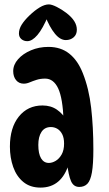

<svg xmlns="http://www.w3.org/2000/svg" viewBox="-20 -839 494 872"><path d="M340 10Q314 10 302.5 -16.5Q291 -43 284 -101L293 -96Q260 13 164 13Q117 13 86 -12.5Q55 -38 40 -80.5Q25 -123 25 -173Q25 -259 65.5 -309.5Q106 -360 173 -360Q211 -360 238.5 -341Q266 -322 286 -288L269 -290Q265 -394 244 -438Q223 -482 185 -482Q164 -482 146.5 -476.5Q129 -471 115 -465Q101 -459 88 -459Q66 -459 53 -475Q40 -491 40 -516Q40 -545 62 -570Q84 -595 120.5 -610.5Q157 -626 200 -626Q256 -626 294.5 -595.5Q333 -565 356 -507Q384 -437 394 -349Q404 -261 404 -161Q404 -93 397.5 -56Q391 -19 377 -4.5Q363 10 340 10ZM202 -99Q217 -99 233 -108.5Q249 -118 260 -137.5Q271 -157 271 -187Q271 -213 262.5 -229.5Q254 -246 240.5 -254Q227 -262 211 -262Q183 -262 168.5 -240Q154 -218 154 -181Q154 -141 166.5 -120Q179 -99 202 -99ZM202 -819Q215 -819 238 -807.5Q261 -796 283 -779Q306 -761 317.5 -742.5Q329 -724 329 -704Q329 -682 314.5 -669.5Q300 -657 279 -657Q253 -657 229 -686.5Q205 -716 185 -767L200 -770Q174 -708 150 -680Q126 -652 104 -652Q88 -652 77 -661.5Q66 -671 66 -687Q66 -707 78.5 -727Q91 -747 114 -769Q138 -792 160.5 -805.5Q183 -819 202 -819Z"/></svg>

Font: DynaPuff Condensed
Style: Regular
Weight: 400
Width: 3
Designer: Toshi Omagari, Jennifer Daniel
Foundry: Google Fonts
Version: Version 2.000